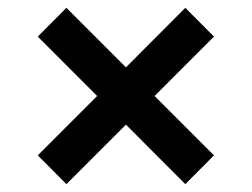

<svg xmlns="http://www.w3.org/2000/svg" viewBox="-20 -549 640 488"><path d="M451 -81 523.8 -154.1 372.9 -305 523.8 -456 451 -529.1 300.1 -377.8 148.8 -529.1 76 -456 226.9 -305 76 -154.1 148.8 -81 300.1 -232.2Z"/></svg>

Font: Margiela Mono SemiBold
Style: Regular
Weight: 600
Designer: Mike Abbink, Paul van der Laan, Pieter van Rosmalen
Foundry: Bold Monday
Version: Version 2.003 2021